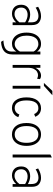

<svg xmlns="http://www.w3.org/2000/svg" viewBox="1256 -2028 985 3536"><g transform="rotate(90 1748.0 -259.5)"><path d="M391 -65Q360 -30 319 -9Q278 12 235 12Q158 12 112.5 -32Q67 -76 67 -158Q67 -239 118.5 -281Q170 -323 247 -323Q319 -323 391 -281V-340Q391 -417 358.5 -446.5Q326 -476 273 -476Q236 -476 195 -461Q154 -446 120 -424L104 -470Q192 -523 278 -523Q345 -523 393.5 -485Q442 -447 442 -352V0H391ZM391 -125V-230Q361 -250 324 -263Q287 -276 251 -276Q195 -276 157 -246Q119 -216 119 -158Q119 -102 151 -68.5Q183 -35 239 -35Q322 -35 391 -125Z M724 170Q837 164 883 126Q929 88 929 20V-71Q881 12 782 12Q727 12 681 -18.5Q635 -49 607.5 -109.5Q580 -170 580 -256Q580 -339 606 -399Q632 -459 678.5 -491Q725 -523 786 -523Q838 -523 874.5 -501Q911 -479 929 -450V-511H982V8Q982 201 750 213ZM929 -135V-386Q906 -427 868 -450.5Q830 -474 792 -474Q716 -474 676 -417.5Q636 -361 636 -256Q636 -188 656.5 -139Q677 -90 712 -64Q747 -38 791 -38Q832 -38 869.5 -65.5Q907 -93 929 -135Z M1175 -511H1228V-421Q1253 -471 1291 -497Q1329 -523 1371 -523Q1413 -523 1437 -502L1429 -450Q1400 -468 1362 -468Q1332 -468 1301 -450Q1270 -432 1249 -391Q1228 -350 1228 -286V0H1175Z M1560 -511H1613V0H1560ZM1653 -732H1734L1561 -576H1507Z M1773 -255Q1773 -381 1826 -452Q1879 -523 1973 -523Q2028 -523 2069 -495.5Q2110 -468 2130 -416L2080 -397Q2066 -433 2038.5 -453.5Q2011 -474 1972 -474Q1900 -474 1864.5 -417.5Q1829 -361 1829 -255Q1829 -152 1865 -95Q1901 -38 1967 -38Q2010 -38 2042 -61Q2074 -84 2087 -124L2137 -105Q2120 -51 2074 -19.5Q2028 12 1966 12Q1877 12 1825 -58.5Q1773 -129 1773 -255Z M2245 -255Q2245 -338 2271 -398.5Q2297 -459 2344.5 -491Q2392 -523 2455 -523Q2518 -523 2565.5 -491.5Q2613 -460 2639.5 -400Q2666 -340 2666 -256Q2666 -173 2639.5 -112.5Q2613 -52 2565.5 -20Q2518 12 2455 12Q2359 12 2302 -58.5Q2245 -129 2245 -255ZM2610 -256Q2610 -359 2570 -416.5Q2530 -474 2455 -474Q2380 -474 2340.5 -418Q2301 -362 2301 -255Q2301 -152 2341 -95Q2381 -38 2455 -38Q2529 -38 2569.5 -95.5Q2610 -153 2610 -256Z M2826 -696 2879 -722V0H2826Z M3369 -65Q3338 -30 3297 -9Q3256 12 3213 12Q3136 12 3090.5 -32Q3045 -76 3045 -158Q3045 -239 3096.5 -281Q3148 -323 3225 -323Q3297 -323 3369 -281V-340Q3369 -417 3336.5 -446.5Q3304 -476 3251 -476Q3214 -476 3173 -461Q3132 -446 3098 -424L3082 -470Q3170 -523 3256 -523Q3323 -523 3371.5 -485Q3420 -447 3420 -352V0H3369ZM3369 -125V-230Q3339 -250 3302 -263Q3265 -276 3229 -276Q3173 -276 3135 -246Q3097 -216 3097 -158Q3097 -102 3129 -68.5Q3161 -35 3217 -35Q3300 -35 3369 -125Z"/></g></svg>

Font: Overpass ExtraLight
Style: Regular
Weight: 200
Designer: Delve Withrington, Thomas Jockin
Foundry: Delve Fonts
Version: Version 3.000;DELV;Overpass